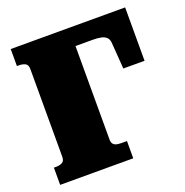

<svg xmlns="http://www.w3.org/2000/svg" viewBox="-127 -827 911 943"><g transform="rotate(-20 328.5 -355.0)"><path d="M333 -615V-126Q333 -110 340.5 -102Q348 -94 360 -92Q372 -90 386 -90H411V0H29V-90H40Q59 -90 72.5 -97Q86 -104 86 -126V-585Q86 -607 72.5 -614Q59 -621 40 -621H29V-710H627V-431H516L506 -568Q505 -586 495 -596.5Q485 -607 467 -611Q449 -615 423 -615Z"/></g></svg>

Font: Roboto Serif Black
Style: Regular
Weight: 900
Designer: Greg Gazdowicz
Foundry: Commercial Type
Version: Version 1.008